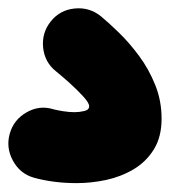

<svg xmlns="http://www.w3.org/2000/svg" viewBox="-20 -103 401 452"><path d="M99.6 -52.7Q121.1 -79.6 155.8 -83Q190.4 -86.4 217.3 -64.9Q236.3 -49.3 260.7 -25.4Q285.2 -1.5 307.9 29.3Q330.6 60.1 345.5 97.2Q360.4 134.3 360.4 176.3Q360.4 219.2 342.3 248.5Q324.2 277.8 294.7 295.4Q265.1 313 230 320.6Q194.8 328.1 160.6 328.1Q132.3 328.1 106.7 324.7Q81.1 321.3 60.1 315.4Q27.3 306.2 10.5 275.4Q-6.3 244.6 2.9 211.9Q12.2 178.7 42.7 161.4Q73.2 144 106 154.3Q112.8 156.2 127.9 158.7Q143.1 161.1 155.3 161.1Q166.5 161.1 178.2 158.4Q189.9 155.8 189.9 147Q189.9 139.2 175.3 123.3Q160.6 107.4 142.1 90.8Q123.5 74.2 111.8 64.9Q85 43.5 81.5 8.8Q78.1 -25.9 99.6 -52.7Z"/></svg>

Font: Mikhak Black
Style: Regular
Weight: 900
Designer: Amin Abedi
Version: Version 3.3